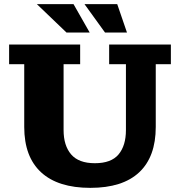

<svg xmlns="http://www.w3.org/2000/svg" viewBox="-20 -897 869 927"><path d="M416 10Q260 10 178.5 -65Q97 -140 97 -284V-587H24V-682H367V-587H287V-269Q287 -194 323.5 -151.5Q360 -109 438 -109Q517 -109 552.5 -151.5Q588 -194 588 -269V-587H507V-682H805V-587H732V-284Q732 -140 652 -65Q572 10 416 10ZM301 -740 158 -877H335L413 -740ZM487 -740 388 -877H546L593 -740Z"/></svg>

Font: Montagu Slab 24pt
Style: Bold
Weight: 700
Designer: Florian Karsten
Foundry: Florian Karsten
Version: Version 1.000